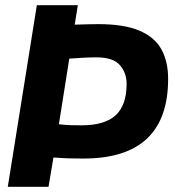

<svg xmlns="http://www.w3.org/2000/svg" viewBox="-20 -720 673 740"><path d="M10 0 122 -700H280L268 -625Q301 -626 323 -626.5Q345 -627 359 -627Q458 -627 517 -602Q576 -577 602 -530Q628 -483 628 -416Q628 -109 302 -109Q274 -109 250.5 -109.5Q227 -110 186 -113L167 0ZM294 -237Q384 -237 426 -276Q468 -315 468 -397Q468 -439 442 -469Q416 -499 351 -499Q335 -499 322 -498.5Q309 -498 292 -497Q275 -496 247 -494L207 -241Q236 -238 253.5 -237.5Q271 -237 294 -237Z"/></svg>

Font: Georama
Style: Bold Italic
Weight: 700
Italic angle: -9°
Designer: Jean-Baptiste Levee
Foundry: Production Type
Version: Version 1.000